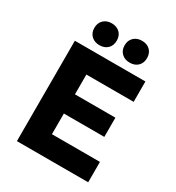

<svg xmlns="http://www.w3.org/2000/svg" viewBox="-207 -1016 1050 1143"><g transform="rotate(30 317.5 -445.0)"><path d="M85 0V-690H570V-550H245V-414H523V-282H245V-140H575V0ZM147 -815Q147 -849 168.5 -869.5Q190 -890 224 -890Q259 -890 280 -869.5Q301 -849 301 -815Q301 -781 280 -760.5Q259 -740 224 -740Q190 -740 168.5 -760.5Q147 -781 147 -815ZM355 -815Q355 -849 376.5 -869.5Q398 -890 432 -890Q467 -890 488 -869.5Q509 -849 509 -815Q509 -781 488 -760.5Q467 -740 432 -740Q398 -740 376.5 -760.5Q355 -781 355 -815Z"/></g></svg>

Font: Radio Canada
Style: Bold
Weight: 700
Designer: Charles Daoud, Etienne Aubert Bonn, Alexandre Saumier Demers, Jacques Le Bailly
Foundry: Radio-Canada
Version: Version 2.104; ttfautohint (v1.8.4.7-5d5b);gftools[0.9.28.de